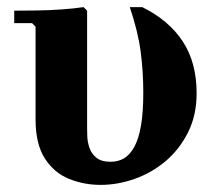

<svg xmlns="http://www.w3.org/2000/svg" viewBox="-20 -510 608 540"><path d="M263 10Q216 10 174 -7Q132 -24 106 -64.5Q80 -105 80 -175V-435L70 -445H20V-480Q46 -480 82 -480.5Q118 -481 153.5 -483.5Q189 -486 215 -490L225 -480V-149Q225 -142 225.5 -126.5Q226 -111 231.5 -94.5Q237 -78 251 -66.5Q265 -55 291 -55Q312 -55 328.5 -64.5Q345 -74 357.5 -96.5Q370 -119 376.5 -156.5Q383 -194 383 -250Q383 -309 375.5 -365.5Q368 -422 345 -490H380Q455 -453 494 -393.5Q533 -334 533 -248Q533 -186 509 -138Q485 -90 446 -57Q407 -24 359 -7Q311 10 263 10Z"/></svg>

Font: Brygada 1918
Style: Regular
Weight: 400
Designer: Mateusz Machalski | Borys Kosmynka | Przemek Hoffer
Foundry: NIEPODLEGLA 2018
Version: Version 3.006